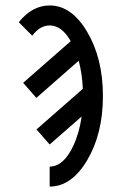

<svg xmlns="http://www.w3.org/2000/svg" viewBox="-20 -479 446 704"><path d="M162.1 205.1V131.8Q212.9 131.8 248.5 56.2Q271 8.3 279.3 -51.8L162.1 50.8L113.8 -4.4L283.7 -153.3Q281.2 -209.5 268.6 -256.3L113.3 -120.1L64.9 -175.3L239.3 -328.1Q206.5 -385.7 162.1 -385.7Q126.5 -385.7 98.1 -348.1L48.8 -397.5Q98.1 -459 162.1 -459Q242.7 -459 300 -361.6Q357.4 -264.2 357.4 -127Q357.4 10.7 300 107.9Q242.7 205.1 162.1 205.1Z"/></svg>

Font: Catrinity
Style: Regular
Weight: 400
Designer: Alexander Lange
Foundry: High-Logic / Made with FontCreator
Version: Version 2.090;May 20, 2024;FontCreator 15.0.0.2974 64-bit